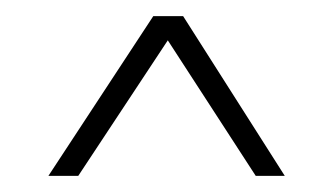

<svg xmlns="http://www.w3.org/2000/svg" viewBox="-20 -720 413 238"><path d="M297 -502 188 -670 77 -502H40L170 -700H207L333 -502Z"/></svg>

Font: Turret Road ExtraLight
Style: Regular
Weight: 275
Designer: Noponies
Foundry: Noponies
Version: Version 1.001; ttfautohint (v1.8)